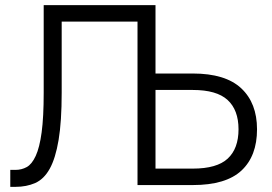

<svg xmlns="http://www.w3.org/2000/svg" viewBox="-20 -720 1060 747"><path d="M20 -59H40Q64 -59 84 -70Q104 -81 119 -113.5Q134 -146 142 -205Q150 -264 150 -360V-700H585V-434H730Q857 -434 918.5 -376.5Q980 -319 980 -217Q980 -113 919.5 -56.5Q859 0 730 0H515V-636H220V-360Q220 -247 208 -175.5Q196 -104 173.5 -63.5Q151 -23 117 -8Q83 7 40 7H20ZM585 -370V-64H730Q824 -64 866 -103Q908 -142 908 -217Q908 -292 865.5 -331Q823 -370 730 -370Z"/></svg>

Font: Retni Sans
Style: Regular
Weight: 400
Designer: Vitaly Kuzmin
Foundry: ParaType Ltd.
Version: Version 1.00;March 2, 2019;FontCreator 11.5.0.2425 64-bit; t